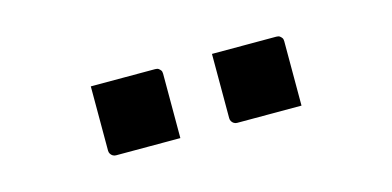

<svg xmlns="http://www.w3.org/2000/svg" viewBox="-30 -863 660 323"><g transform="rotate(-15 300.0 -701.5)"><path d="M133 -763Q161 -763 189 -763Q217 -763 245 -763Q249 -763 251 -761.5Q253 -760 254.5 -758Q256 -756 256 -752V-640Q228 -640 200 -640Q172 -640 144 -640Q141 -640 138.5 -641.5Q136 -643 134.5 -645.5Q133 -648 133 -651ZM344 -763Q372 -763 400 -763Q428 -763 456 -763Q460 -763 462 -761.5Q464 -760 465.5 -758Q467 -756 467 -752V-640Q439 -640 411 -640Q383 -640 355 -640Q352 -640 349.5 -641.5Q347 -643 345.5 -645.5Q344 -648 344 -651Z"/></g></svg>

Font: Recursive Medium
Style: Regular
Weight: 500
Version: Version 1.085